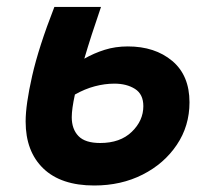

<svg xmlns="http://www.w3.org/2000/svg" viewBox="-20 -538 626 567"><path d="M258.3 9.8Q160.2 9.8 107.9 -40.5Q55.7 -90.8 55.7 -179.2Q55.7 -229 75 -314Q94.2 -398.9 140.6 -517.6H278.3Q248 -429.7 229 -364.7Q257.3 -380.9 289.1 -390.9Q320.8 -400.9 357.4 -400.9Q437.5 -400.9 488.5 -358.2Q539.6 -315.4 539.6 -235.8Q539.6 -166 502.2 -110.4Q464.8 -54.7 401.4 -22.5Q337.9 9.8 258.3 9.8ZM201.2 -258.8Q191.9 -216.3 191.9 -191.9Q191.9 -156.7 211.7 -136.2Q231.4 -115.7 275.9 -115.7Q335 -115.7 369.1 -148.7Q403.3 -181.6 403.3 -224.6Q403.3 -259.8 378.7 -275.4Q354 -291 317.9 -291Q289.6 -291 260 -283.2Q230.5 -275.4 201.2 -258.8Z"/></svg>

Font: CaskaydiaCove NFP
Style: Bold Italic
Weight: 700
Italic angle: -10°
Designer: Aaron Bell
Foundry: Saja Typeworks
Version: Version 2111.001; VTT 6.35;Nerd Fonts 3.1.1